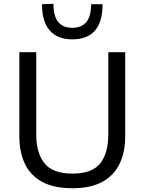

<svg xmlns="http://www.w3.org/2000/svg" viewBox="-20 -991 770 1022"><path d="M365.5 11Q266 11 203.5 -23.5Q141 -58 112 -120Q83 -182 83 -265V-713H173V-274Q173 -177 216.8 -122Q260.5 -67 365.5 -67Q471 -67 513.8 -121.8Q556.5 -176.5 556.5 -275V-713H646.5V-265Q646.5 -182 617 -120Q587.5 -58 525.5 -23.5Q463.5 11 365.5 11ZM364.5 -781.5Q286 -781.5 244.8 -828.8Q203.5 -876 203.5 -968.5L264.5 -971Q264.5 -904 290.2 -873.5Q316 -843 364.5 -843Q413.5 -843 439.2 -873.2Q465 -903.5 465 -968.5H526Q526 -781.5 364.5 -781.5Z"/></svg>

Font: Heraclito
Style: Regular
Weight: 400
Designer: Kostas Bartsokas (font) & Cristiano Sobral (main changes)
Foundry: Kostas Bartsokas (font) & Cristiano Sobral (main changes)
Version: Version 1.00;July 8, 2020;FontCreator 13.0.0.2655 64-bit